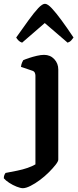

<svg xmlns="http://www.w3.org/2000/svg" viewBox="-92 -788 409 1008"><path d="M28 200Q16 200 -4.5 192Q-25 184 -44 171.5Q-63 159 -72 148Q-72 137 -68.5 129.5Q-65 122 -63 120Q-31 114 -1.5 108Q28 102 52.5 93.5Q77 85 94 75V-391Q94 -399 90.5 -406.5Q87 -414 77 -417L18 -437Q20 -451 24 -460Q28 -469 30 -472Q41 -477 60.5 -483.5Q80 -490 101.5 -495Q123 -500 139 -500Q172 -500 193 -477.5Q214 -455 214 -423V50Q214 59 200 77Q186 95 164.5 116.5Q143 138 117.5 157Q92 176 68 188Q44 200 28 200ZM24 -564Q12 -568 4.5 -576Q-3 -584 -7 -591Q29 -642 58 -682Q87 -722 108.5 -745Q130 -768 144 -768Q158 -768 180 -744.5Q202 -721 231 -681.5Q260 -642 294 -591Q290 -585 282.5 -576.5Q275 -568 263 -564L143 -667Z"/></svg>

Font: Texturina 12pt SemiBold
Style: Regular
Weight: 600
Designer: Guillermo Torres Carreño
Foundry: Omnibus-Type
Version: Version 1.002